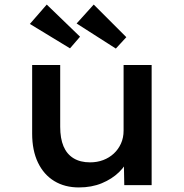

<svg xmlns="http://www.w3.org/2000/svg" viewBox="-20 -812 808 842"><path d="M326 10Q264 10 218 -18Q172 -46 146.5 -99Q121 -152 121 -226V-527H244V-256Q244 -205 258.5 -170.5Q273 -136 302.5 -118Q332 -100 375 -100Q406 -100 432.5 -110Q459 -120 479 -138.5Q499 -157 510.5 -182.5Q522 -208 522 -239V-527H645V0H525L523 -110L545 -122Q533 -87 502 -57Q471 -27 426.5 -8.5Q382 10 326 10ZM488 -599 316 -709 391 -792 534 -649ZM287 -600 111 -707 185 -792 331 -651Z"/></svg>

Font: Lexend Exa Medium
Style: Regular
Weight: 500
Designer: Bonnie Shaver-Troup, Thomas Jockin
Foundry: Lexend
Version: Version 1.007